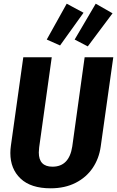

<svg xmlns="http://www.w3.org/2000/svg" viewBox="-20 -1003 633 1039"><path d="M525 -210Q516 -145 481.5 -94Q447 -43 389 -13.5Q331 16 254 16Q147 16 91.5 -36.5Q36 -89 36 -175Q36 -194 39 -215L106 -693H260L192 -206Q190 -186 190 -178Q190 -101 264 -101Q354 -101 371 -210L438 -693H593ZM341 -983 432 -934 305 -757 233 -789ZM498 -983 589 -931 455 -752 384 -789Z"/></svg>

Font: Fira Sans Condensed
Style: Bold Italic
Weight: 700
Width: 3
Italic angle: -8°
Designer: Carrois Corporate & Edenspiekermann AG
Foundry: Carrois Corporate GbR & Edenspiekermann AG
Version: Version 4.203